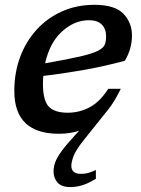

<svg xmlns="http://www.w3.org/2000/svg" viewBox="-20 -545 588 798"><path d="M431.5 -92 331.5 33Q296 77 286.2 102.5Q276.5 128 276.5 144Q276.5 177.5 316.5 177.5Q331.5 177.5 345 174.2Q358.5 171 378.5 161.5V198Q345.5 218 321.2 225.2Q297 232.5 272 232.5Q235.5 232.5 219 213.5Q202.5 194.5 202.5 167.5Q202.5 148.5 209.8 128.8Q217 109 236.8 82.2Q256.5 55.5 293.5 15L309 -1.5Q288.5 5 267.5 8Q246.5 11 224.5 11Q39.5 11 39.5 -167Q39.5 -243.5 64 -308.8Q88.5 -374 133 -422.5Q177.5 -471 238.5 -498Q299.5 -525 372.5 -525Q457 -525 492.8 -488Q528.5 -451 528.5 -397.5Q528.5 -342 499 -292.5Q414.5 -269.5 326.5 -254Q238.5 -238.5 160 -229.5Q158.5 -213.5 158.5 -196.5Q158.5 -128 182.5 -102.2Q206.5 -76.5 261.5 -76.5Q310 -76.5 352.8 -99.2Q395.5 -122 430 -176H482Q458 -126 431.5 -92ZM350 -461Q289 -461 237.8 -414.2Q186.5 -367.5 167.5 -282Q260 -298 311.8 -310Q363.5 -322 386.8 -333.8Q410 -345.5 415.5 -359.8Q421 -374 421 -394Q421 -424.5 403.2 -442.8Q385.5 -461 350 -461Z"/></svg>

Font: Newsreader 6pt Medium
Style: Italic
Weight: 500
Italic angle: -17°
Designer: Hugues Gentile
Foundry: Production Type
Version: Version 1.003; ttfautohint (v1.8.3)